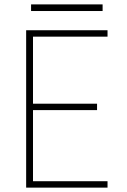

<svg xmlns="http://www.w3.org/2000/svg" viewBox="-20 -858 580 878"><path d="M99.6 0V-719.7H471.7V-690.4H130.9V-383.8H423.8V-354.5H130.9V-29.3H471.7V0ZM122.1 -807.6V-837.9H449.2V-807.6Z"/></svg>

Font: Reddit Sans ExtraLight
Style: Regular
Weight: 250
Designer: Stephen Hutchings
Foundry: Reddit
Version: Version 1.014